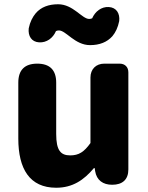

<svg xmlns="http://www.w3.org/2000/svg" viewBox="-20 -868 694 902"><path d="M583 -284V-528C583 -553 567 -569 542 -569H494H470C431 -569 405 -543 405 -504V-196C375 -154 350 -138 310 -138C265 -138 244 -161 244 -239V-480C244 -539 214 -569 155 -569C96 -569 66 -539 66 -480V-217C66 -75 119 14 244 14C321 14 374 -22 421 -78H425L427 -64C434 -21 464 0 507 0C555 0 583 -24 583 -72ZM508 -698C523 -716 534 -739 540 -769C544 -805 527 -833 491 -835C456 -837 427 -814 413 -782C408 -780 404 -779 399 -779C365 -779 324 -848 253 -848C209 -848 173 -835 148 -806C133 -788 121 -765 115 -735C111 -699 128 -671 164 -669C199 -667 229 -689 243 -722C247 -724 252 -725 257 -725C290 -725 332 -656 403 -656C448 -656 483 -670 508 -698Z"/></svg>

Font: GenSenRounded2 TW H
Style: Regular
Weight: 900
Version: Version 2.100;PS 2.1;hotconv 16.6.51;makeotf.lib2.5.65220 DE